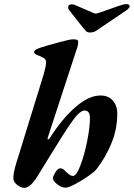

<svg xmlns="http://www.w3.org/2000/svg" viewBox="-20 -898 650 933"><path d="M45 -33Q45 -60 59 -105L193 -539Q204 -578 204 -596Q204 -608 194 -615Q184 -622 165 -629Q155 -633 150.5 -636Q146 -639 146 -644Q146 -650 150.5 -654.5Q155 -659 172 -665Q206 -676 263 -691.5Q320 -707 334 -707Q345 -707 352.5 -705Q360 -703 360 -694Q360 -677 351 -654L212 -229L211 -225Q211 -221 214 -221Q219 -221 222 -227Q280 -319 345.5 -376.5Q411 -434 468 -434Q507 -434 528.5 -409Q550 -384 550 -346Q550 -272 522 -203Q494 -134 449 -76Q440 -64 408.5 -42Q377 -20 344.5 -3Q312 14 298 14Q279 14 258 -2.5Q237 -19 237 -32Q237 -41 249 -60.5Q261 -80 272 -80Q280 -80 285 -77Q290 -74 294.5 -69.5Q299 -65 302 -62Q305 -60 311 -54.5Q317 -49 323 -46Q329 -43 335 -43Q351 -43 370.5 -93.5Q390 -144 403.5 -212Q417 -280 417 -324Q417 -361 391 -361Q368 -361 331 -309Q294 -257 227 -147Q171 -56 163 -43Q127 15 99 15Q83 15 64 1Q45 -13 45 -33ZM379 -769 315 -850Q311 -855 311 -866Q312 -871 317 -874Q322 -877 329 -877Q338 -877 346 -873L434 -835Q440 -832 445 -832Q450 -832 459 -835L562 -871Q582 -878 594 -878Q610 -878 610 -867Q610 -863 605.5 -858Q601 -853 596 -849L476 -768Q453 -751 442 -745.5Q431 -740 418 -740Q406 -740 399.5 -745.5Q393 -751 379 -769Z"/></svg>

Font: EB Garamond
Style: Bold Italic
Weight: 700
Italic angle: -17.2°
Designer: Georg Duffner and Octavio Pardo
Foundry: Georg Duffner
Version: Version 1.000